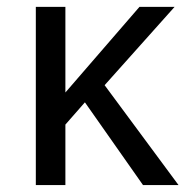

<svg xmlns="http://www.w3.org/2000/svg" viewBox="-20 -532 556 552"><path d="M493.2 0H391.1L224.1 -237.8L168 -173.8V0H83V-512.2H168V-266.1L380.9 -512.2H481.9L280.8 -287.1Z"/></svg>

Font: ClearSansRegular
Style: Regular
Weight: 400
Foundry: Intel Corporation
Version: Version 1.00